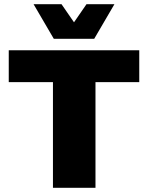

<svg xmlns="http://www.w3.org/2000/svg" viewBox="-20 -901 711 921"><path d="M648 -507H438V0H234V-507H22V-660H438H648ZM432 -715H238L141 -881H275L335 -794L395 -881H529Z"/></svg>

Font: Work Sans ExtraBold
Style: Regular
Weight: 800
Designer: Wei Huang
Foundry: Wei Huang
Version: Version 1.500